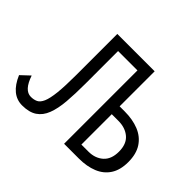

<svg xmlns="http://www.w3.org/2000/svg" viewBox="-175 -1046 1349 1349"><g transform="rotate(45 500.0 -371.0)"><path d="M178.7 43Q70.8 43 13.2 -92.3L78.1 -153.3Q114.7 -43 179.7 -43Q209 -43 231 -53.5Q252.9 -64 267.6 -97.4Q282.2 -130.9 289.6 -198.2Q296.9 -265.6 296.9 -379.4V-785.2H668V-437H717.8Q797.9 -437 858.9 -412.4Q919.9 -387.7 954.1 -335.9Q988.3 -284.2 988.3 -203.1Q988.3 -124.5 955.3 -74Q922.4 -23.4 863 0.7Q803.7 24.9 725.1 24.9H578.1V-704.1H385.7V-379.4Q385.7 -277.8 379.2 -199.2Q372.6 -120.6 351.8 -66.7Q331.1 -12.7 289.6 15.1Q248 43 178.7 43ZM668 -57.1H737.8Q804.2 -57.1 847.2 -95.2Q890.1 -133.3 890.1 -208.5Q890.1 -284.2 846.4 -321.5Q802.7 -358.9 733.9 -358.9H668Z"/></g></svg>

Font: BIZ UDPGothic
Style: Regular
Weight: 400
Designer: TypeBank Co., Ltd.
Foundry: Morisawa Inc.
Version: Version 1.051